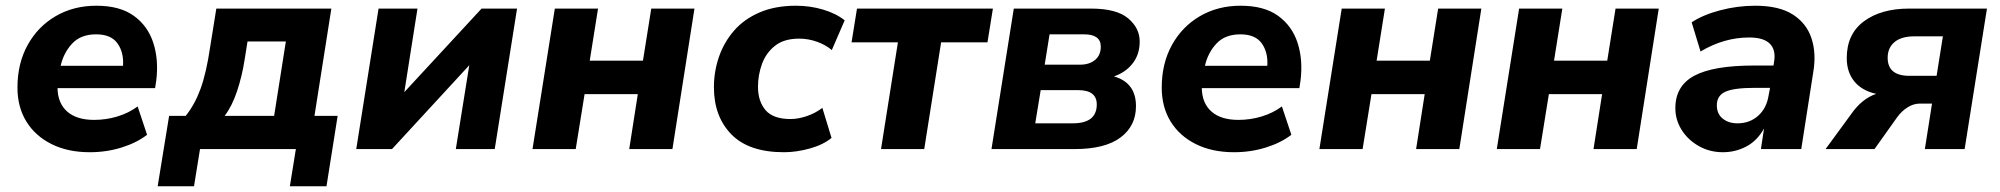

<svg xmlns="http://www.w3.org/2000/svg" viewBox="-20 -521 6991 671"><path d="M294 11Q217 11 160 -17.5Q103 -46 72 -96.5Q41 -147 41 -215Q41 -299 76.5 -363.5Q112 -428 174.5 -464.5Q237 -501 317 -501Q399 -501 448 -465.5Q497 -430 516 -370.5Q535 -311 526 -239L522 -213H181Q182 -160 215 -131Q248 -102 309 -102Q351 -102 390.5 -114Q430 -126 461 -149L494 -50Q458 -22 405 -5.5Q352 11 294 11ZM316 -401Q262 -401 232 -368.5Q202 -336 192 -291H410Q413 -338 390.5 -369.5Q368 -401 316 -401Z M531 130 571 -116H629Q661 -156 681 -211Q701 -266 714 -354L736 -491H1138L1079 -116H1160L1121 130H993L1014 0H679L658 130ZM765 -116H938L979 -376H845L835 -313Q826 -255 808.5 -202.5Q791 -150 765 -116Z M1225 0 1303 -491H1439L1393 -199L1663 -491H1787L1709 0H1573L1620 -293L1350 0Z M1841 0 1919 -491H2070L2041 -309H2227L2256 -491H2407L2330 0H2179L2209 -192H2023L1992 0Z M2720 11Q2597 11 2536 -51.5Q2475 -114 2475 -216Q2475 -271 2492.5 -322Q2510 -373 2545 -413.5Q2580 -454 2634.5 -477.5Q2689 -501 2762 -501Q2811 -501 2856.5 -487.5Q2902 -474 2932 -450L2887 -346Q2866 -364 2835.5 -375Q2805 -386 2773 -386Q2720 -386 2688.5 -361Q2657 -336 2643 -297.5Q2629 -259 2629 -218Q2629 -167 2655.5 -136Q2682 -105 2743 -105Q2769 -105 2799 -115Q2829 -125 2854 -144L2886 -39Q2857 -15 2810 -2Q2763 11 2720 11Z M3059 0 3118 -373H2956L2975 -491H3450L3431 -373H3269L3210 0Z M3445 0 3523 -491H3793Q3882 -491 3922.5 -457Q3963 -423 3963 -376Q3963 -331 3938.5 -299.5Q3914 -268 3873 -254Q3950 -232 3950 -150Q3950 -81 3896 -40.5Q3842 0 3735 0ZM3631 -295H3755Q3787 -295 3807 -311.5Q3827 -328 3827 -358Q3827 -380 3812 -390.5Q3797 -401 3770 -401H3648ZM3598 -90H3729Q3813 -90 3813 -156Q3813 -206 3748 -206H3617Z M4293 11Q4216 11 4159 -17.5Q4102 -46 4071 -96.5Q4040 -147 4040 -215Q4040 -299 4075.5 -363.5Q4111 -428 4173.5 -464.5Q4236 -501 4316 -501Q4398 -501 4447 -465.5Q4496 -430 4515 -370.5Q4534 -311 4525 -239L4521 -213H4180Q4181 -160 4214 -131Q4247 -102 4308 -102Q4350 -102 4389.5 -114Q4429 -126 4460 -149L4493 -50Q4457 -22 4404 -5.5Q4351 11 4293 11ZM4315 -401Q4261 -401 4231 -368.5Q4201 -336 4191 -291H4409Q4412 -338 4389.5 -369.5Q4367 -401 4315 -401Z M4591 0 4669 -491H4820L4791 -309H4977L5006 -491H5157L5080 0H4929L4959 -192H4773L4742 0Z M5211 0 5289 -491H5440L5411 -309H5597L5626 -491H5777L5700 0H5549L5579 -192H5393L5362 0Z M6001 11Q5955 11 5917 -10.5Q5879 -32 5857 -67Q5835 -102 5835 -143Q5835 -221 5901.5 -256.5Q5968 -292 6110 -292H6178L6180 -305Q6187 -346 6165.5 -368Q6144 -390 6093 -390Q6005 -390 5923 -341L5892 -443Q5931 -469 5991.5 -485Q6052 -501 6114 -501Q6198 -501 6246 -470Q6294 -439 6311 -386.5Q6328 -334 6317 -269L6275 0H6134L6145 -72Q6121 -29 6083 -9Q6045 11 6001 11ZM6052 -90Q6095 -90 6124.5 -116.5Q6154 -143 6161 -188L6166 -214H6113Q6040 -214 6010 -200.5Q5980 -187 5980 -153Q5980 -123 6000.5 -106.5Q6021 -90 6052 -90Z M6360 0 6450 -123Q6487 -176 6537 -193Q6487 -204 6460.5 -236.5Q6434 -269 6434 -318Q6434 -402 6494 -446.5Q6554 -491 6652 -491H6924L6846 0H6707L6732 -159H6690Q6667 -159 6646 -145.5Q6625 -132 6610 -111L6531 0ZM6653 -256H6748L6770 -394H6670Q6625 -394 6601 -374Q6577 -354 6577 -319Q6577 -256 6653 -256Z"/></svg>

Font: Nunito Sans ExtraBold
Style: Italic
Weight: 800
Italic angle: -9°
Designer: Vernon Adams
Foundry: Vernon Adams
Version: Version 3.006; ttfautohint (v1.8.3)